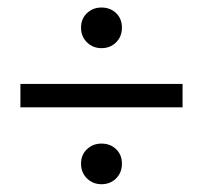

<svg xmlns="http://www.w3.org/2000/svg" viewBox="-20 -583 537 508"><path d="M34 -299.1V-360.9H463V-299.1ZM248.5 -95.6Q225.9 -95.6 210.2 -110.9Q194.4 -126.3 194.4 -150Q194.4 -173.5 210.2 -188.3Q225.9 -203.1 248.5 -203.1Q271.7 -203.1 287.2 -188.3Q302.6 -173.5 302.6 -150Q302.6 -126.3 287.2 -110.9Q271.7 -95.6 248.5 -95.6ZM248.5 -455.6Q225.9 -455.6 210.2 -470.9Q194.4 -486.3 194.4 -510Q194.4 -533.5 210.2 -548.3Q225.9 -563.1 248.5 -563.1Q271.7 -563.1 287.2 -548.3Q302.6 -533.5 302.6 -510Q302.6 -486.3 287.2 -470.9Q271.7 -455.6 248.5 -455.6Z"/></svg>

Font: Source Sans 3 VF
Style: Regular
Weight: 200
Designer: Paul D. Hunt
Foundry: Adobe
Version: Version 3.046;hotconv 1.0.118;makeotfexe 2.5.65603